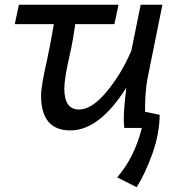

<svg xmlns="http://www.w3.org/2000/svg" viewBox="-20 -532 749 799"><path d="M583.5 -66.9 644.5 -54.2Q643.6 23.9 615.2 104.5Q586.9 185.5 548.8 247.1L467.8 206.1Q540 122.1 570.3 0.5H497.1Q495.1 -19.5 495.1 -39.1Q495.1 -80.1 505.9 -167.5Q393.6 10.7 272.9 10.7Q150.9 10.7 150.9 -134.3Q150.9 -173.8 176.3 -285.2Q189.9 -347.7 204.1 -431.6H41.5L58.6 -512.2H473.1L456.1 -431.6H293Q283.2 -358.9 269 -297.9Q247.6 -204.1 247.6 -163.6Q247.6 -76.2 309.1 -76.2Q362.3 -76.2 424.6 -151.4Q486.8 -226.6 526.9 -322.3L565.4 -512.2H655.8L594.2 -207Q583.5 -153.8 583.5 -70.3Z"/></svg>

Font: Cadman
Style: Italic
Weight: 400
Italic angle: -12°
Designer: Paul James MIller
Foundry: High-Logic / Made with FontCreator
Version: Version 2.114;March 28, 2021;FontCreator 13.0.0.2683 64-bit